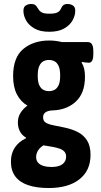

<svg xmlns="http://www.w3.org/2000/svg" viewBox="-20 -735 511 967"><path d="M226 212Q164 212 121.5 197.5Q79 183 57 153.5Q35 124 35 79Q35 38 54.5 8.5Q74 -21 111 -39V-42Q90 -54 80 -74Q70 -94 70 -118Q70 -145 83 -166Q96 -187 118 -203Q84 -223 65 -260Q46 -297 46 -352Q46 -446 97.5 -488.5Q149 -531 228 -531Q259 -531 293 -523H423Q450 -523 450 -478V-462Q450 -419 427 -419Q420 -419 409.5 -420.5Q399 -422 393 -423L391 -419Q408 -394 408 -349Q408 -266 362 -223.5Q316 -181 245 -179Q222 -178 209.5 -169.5Q197 -161 197 -144Q197 -124 213.5 -115.5Q230 -107 256 -102.5Q282 -98 312 -91Q344 -84 372.5 -69.5Q401 -55 418.5 -27.5Q436 0 436 45Q436 124 380 168Q324 212 226 212ZM239 106Q276 106 294.5 92Q313 78 313 54Q313 39 305 29.5Q297 20 282.5 14.5Q268 9 247 5Q226 1 199 -3Q182 7 172 22.5Q162 38 162 56Q162 73 171.5 84Q181 95 198.5 100.5Q216 106 239 106ZM226 -276Q242 -276 254.5 -282.5Q267 -289 275 -305.5Q283 -322 283 -354Q283 -386 275 -403Q267 -420 254.5 -426.5Q242 -433 226 -433Q211 -433 198.5 -426.5Q186 -420 178 -403Q170 -386 170 -354Q170 -322 178 -305.5Q186 -289 198.5 -282.5Q211 -276 226 -276ZM228 -575Q182 -575 153.5 -591.5Q125 -608 111.5 -632Q98 -656 98 -681Q98 -700 110 -707.5Q122 -715 138 -715Q150 -715 157 -710Q164 -705 168 -697Q172 -692 176.5 -684.5Q181 -677 192.5 -671.5Q204 -666 229 -666Q256 -666 268 -672Q280 -678 284 -686Q288 -694 291 -699Q294 -706 301 -710.5Q308 -715 319 -715Q335 -715 347 -707.5Q359 -700 359 -681Q359 -657 345.5 -632.5Q332 -608 303 -591.5Q274 -575 228 -575Z"/></svg>

Font: Asap Condensed VF Beta
Style: Regular
Weight: 400
Designer: Pablo Cosgaya
Foundry: Omnibus-Type
Version: Version 1.008